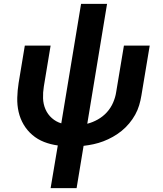

<svg xmlns="http://www.w3.org/2000/svg" viewBox="-20 -755 840 990"><path d="M241 215 278 -5Q241 -10 207.5 -23Q174 -36 147 -59Q120 -82 102 -112.5Q84 -143 76 -178Q68 -213 69 -251Q70 -289 76 -327L108 -520H241L206 -309Q201 -278 202 -248Q203 -218 214.5 -191.5Q226 -165 247.5 -146Q269 -127 296 -119L398 -735H532L430 -117Q458 -124 484.5 -139Q511 -154 531 -176Q551 -198 563 -225.5Q575 -253 579 -280L619 -520H752L709 -262Q705 -237 697.5 -212Q690 -187 677 -163.5Q664 -140 646 -118.5Q628 -97 607 -80Q586 -63 562 -49.5Q538 -36 513 -26.5Q488 -17 462.5 -11.5Q437 -6 411 -3L375 215Z"/></svg>

Font: Iosevka Aile Extrabold Oblique
Style: Regular
Weight: 800
Italic angle: -9°
Designer: Belleve Invis
Foundry: Belleve Invis
Version: Version 31.1.0; ttfautohint (v1.8.4)